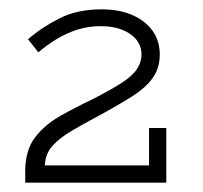

<svg xmlns="http://www.w3.org/2000/svg" viewBox="-20 -811 435 411"><path d="M299 -537H336V-420H34V-448Q35 -491 55.5 -517.5Q76 -544 108.5 -562.5Q141 -581 177 -598Q216 -618 239.5 -633Q263 -648 273 -663Q283 -678 283 -695Q282 -723 257.5 -739Q233 -755 196 -755Q169 -755 145.5 -747.5Q122 -740 101.5 -727.5Q81 -715 62 -699L40 -727Q70 -753 108 -772Q146 -791 197 -791Q236 -791 264 -778.5Q292 -766 307 -744.5Q322 -723 322 -694Q322 -666 307.5 -645Q293 -624 264 -605.5Q235 -587 191 -563Q159 -546 133.5 -531Q108 -516 92.5 -499Q77 -482 76 -457H299Z"/></svg>

Font: BioRhyme Light
Style: Regular
Weight: 300
Designer: Aoife Mooney
Foundry: Aoife Mooney Type
Version: Version 1.600;gftools[0.9.33]